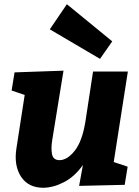

<svg xmlns="http://www.w3.org/2000/svg" viewBox="-20 -876 661 910"><path d="M186 14Q114 14 79.5 -39Q45 -92 58 -174L97 -426L35 -447L49 -533L281 -541L228 -215Q221 -174 226.5 -145.5Q232 -117 262 -117Q299 -117 334.5 -162Q370 -207 385 -301L421 -537H586L519 -108L585 -86L571 0L355 5L373 -94Q334 -39 284 -13Q234 13 186 14ZM297 -856 512 -680 454 -597 216 -737Z"/></svg>

Font: Bitter ExtraBold
Style: Italic
Weight: 800
Italic angle: -9°
Designer: Sol Matas, and Bitter project Authors
Foundry: Sol Matas
Version: Version 2.001